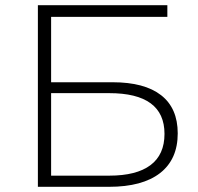

<svg xmlns="http://www.w3.org/2000/svg" viewBox="-20 -720 763 740"><path d="M126 -700H625V-655H177V-403H414Q537 -403 601 -353Q665 -303 665 -206Q665 -106 597 -53Q529 0 400 0H126ZM401 -43Q506 -43 560 -83.5Q614 -124 614 -204Q614 -361 401 -361H177V-43Z"/></svg>

Font: Hilab Light
Style: Regular
Weight: 300
Designer: Cristianderson Lima
Foundry: Cristianderson
Version: Version 1.0